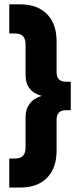

<svg xmlns="http://www.w3.org/2000/svg" viewBox="-20 -710 358 860"><path d="M21.5 0H48Q94.5 0 94.5 -48.5V-186.5Q94.5 -221.5 113.5 -246.2Q132.5 -271 167 -280.5Q94.5 -300.5 94.5 -373V-512Q94.5 -560 48 -560H21.5V-690.5H71Q148 -690.5 190.8 -646.5Q233.5 -602.5 233.5 -524.5V-386.5Q233.5 -344 275.5 -344H297V-216.5H275.5Q233.5 -216.5 233.5 -174V-35.5Q233.5 42.5 190.8 86.2Q148 130 71 130H21.5Z"/></svg>

Font: Overused Grotesk
Style: Bold
Weight: 710
Version: Version 0.004